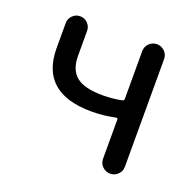

<svg xmlns="http://www.w3.org/2000/svg" viewBox="-101 -650 774 757"><g transform="rotate(20 285.5 -271.5)"><path d="M388.7 -45.9V-210Q388.7 -216.8 381.8 -215.8Q331.1 -205.1 282.2 -205.1Q67.4 -205.1 67.4 -393.6V-498Q67.4 -516.6 80.6 -529.8Q93.8 -543 112.3 -543Q130.9 -543 144 -529.8Q157.2 -516.6 157.2 -498V-393.6Q157.2 -334 191.4 -307.1Q225.6 -280.3 300.8 -280.3Q341.8 -280.3 381.8 -288.1Q388.7 -290 388.7 -296.9V-497.1Q388.7 -516.6 402.3 -529.8Q416 -543 434.6 -543Q453.1 -543 466.8 -529.8Q480.5 -516.6 480.5 -497.1V-45.9Q480.5 -26.4 466.8 -13.2Q453.1 0 434.6 0Q416 0 402.3 -13.2Q388.7 -26.4 388.7 -45.9Z"/></g></svg>

Font: Gen Jyuu Gothic P Regular
Style: Regular
Weight: 400
Designer: [Source Han Sans]
Ryoko NISHIZUKA  (kana & ideographs); Paul D. Hunt (Latin, Greek & Cyrillic); Wenlong ZHANG  (bopomofo
Version: Version 1.002.20150607